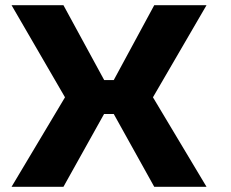

<svg xmlns="http://www.w3.org/2000/svg" viewBox="-20 -720 890 740"><path d="M224.5 0H24.5L230.5 -345L24.5 -700H224.5L381.5 -411.5H418.5L574.5 -700H776L569.5 -345L776 0H574.5L418.5 -280.5H381Z"/></svg>

Font: League Mono Wide ExtraBold
Style: Regular
Weight: 800
Width: 8
Designer: Tyler Finck
Foundry: The League of Moveable Type / Tyler Finck
Version: Version 2.210